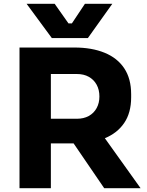

<svg xmlns="http://www.w3.org/2000/svg" viewBox="-20 -984 770 1004"><path d="M82 0V-735.5H246V0ZM524.8 0 310.5 -313.8H490.8L715 0ZM201.5 -234V-363H381.8Q418 -363 444.2 -377.5Q470.5 -392 485.1 -418.4Q499.8 -444.8 499.8 -479.5Q499.8 -515 485.1 -541.4Q470.5 -567.8 444.2 -582.4Q418 -597 381.8 -597H201.5V-735.5H369Q460.2 -735.5 527 -708.1Q593.8 -680.8 629.8 -626.6Q665.8 -572.5 665.8 -491.2V-475.2Q665.8 -394 629.2 -340.6Q592.8 -287.2 526.5 -260.6Q460.2 -234 369 -234ZM251 -785 119.2 -964H266L338.2 -861.5H355.8L424 -964H567.2L439.5 -785Z"/></svg>

Font: SVN-Sora Variable
Style: Regular
Weight: 400
Designer: Jonathan Barnbrook, Julián Moncada
Foundry: Barnbrook Fonts
Version: Version 2.000 - Viet hoa boi STYLEno.1 Fonts